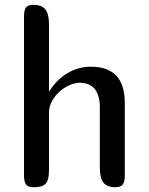

<svg xmlns="http://www.w3.org/2000/svg" viewBox="-20 -780 620 800"><path d="M184.1 -678.2V-399.9H186Q199.7 -422.4 217.8 -440.9Q235.8 -459.5 257.6 -473.1Q279.3 -486.8 304.7 -494.4Q330.1 -502 358.9 -502Q500 -502 500 -351.1V-46.9Q500 -22.9 491.7 -11.5Q483.4 0 460 0Q426.3 0 411.1 -18.8Q396 -37.6 396 -82V-332Q396 -435.1 311 -435.1Q292 -435.1 269.8 -425.3Q247.6 -415.5 228.5 -398.7Q209.5 -381.8 196.8 -359.1Q184.1 -336.4 184.1 -310.1V-70.8Q184.1 -49.3 180.7 -35.6Q177.2 -22 169.7 -14.2Q162.1 -6.3 149.9 -3.2Q137.7 0 120.1 0Q96.7 0 88.4 -11.5Q80.1 -22.9 80.1 -46.9V-712.9Q80.1 -737.8 88.4 -748.8Q96.7 -759.8 120.1 -759.8Q153.8 -759.8 168.9 -741Q184.1 -722.2 184.1 -678.2Z"/></svg>

Font: Marmelad
Style: Regular
Weight: 400
Designer: Manvel Shmavonyan
Foundry: Cyreal (www.cyreal.org)
Version: Version 1.000